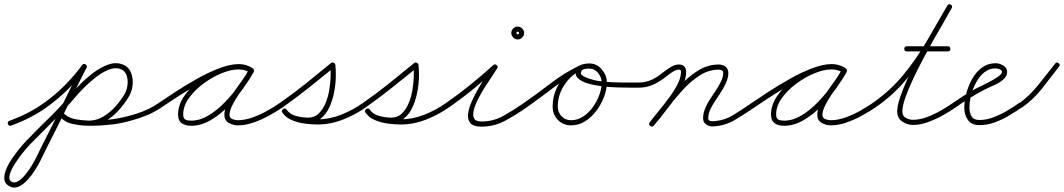

<svg xmlns="http://www.w3.org/2000/svg" viewBox="-32 -568 4966 896"><path d="M20 18Q9 22 5 11Q1 0 12 -4Q58 -21 98 -41.5Q138 -62 178 -91Q228 -127 271.5 -171Q315 -215 351 -264Q359 -274 368 -267Q378 -259 371 -250Q333 -199 288 -154Q243 -109 192 -72Q151 -42 109 -20.5Q67 1 20 18Q20 18 20 18Q20 18 20 18ZM366 -268Q377 -262 372 -252Q347 -204 324 -156.5Q301 -109 278 -62Q248 0 216.5 61.5Q185 123 155 185Q147 201 132 225Q117 249 97 271Q77 293 54.5 303Q32 313 10 300Q-11 288 -12 266Q-13 244 -1.5 218Q10 192 28 166.5Q46 141 63 120.5Q80 100 89 91Q142 36 196 -16.5Q250 -69 299 -128Q316 -148 343.5 -176Q371 -204 404.5 -229Q438 -254 472.5 -266.5Q507 -279 538 -268Q538 -268 538 -268Q538 -268 538 -268Q538 -268 538 -268Q538 -268 538 -268Q567 -258 578.5 -231Q590 -204 587 -173.5Q584 -143 571 -120Q571 -120 571 -120Q571 -120 571 -120Q571 -120 571 -120Q552 -87 523.5 -55Q495 -23 459 -2Q423 19 382 19Q382 19 382 19Q382 19 382 19Q347 18 309.5 11Q272 4 247 -24Q247 -24 247 -24Q247 -24 247 -24Q239 -33 248 -41Q257 -49 265 -40Q286 -17 319.5 -11.5Q353 -6 382 -5Q382 -5 382 -5Q382 -5 382 -5Q419 -5 451 -24.5Q483 -44 508.5 -73Q534 -102 551 -132Q551 -132 551 -132Q551 -132 551 -132Q560 -148 563 -172Q566 -196 558.5 -217Q551 -238 530 -246Q530 -246 530 -246Q530 -246 530 -246Q530 -246 530 -246Q504 -255 473 -242Q442 -229 411.5 -204.5Q381 -180 356 -154.5Q331 -129 317 -112Q268 -54 214 -0.5Q160 53 107 107Q101 113 87 129.5Q73 146 56.5 168.5Q40 191 27.5 213.5Q15 236 12 254Q9 272 22 280Q36 288 53.5 277Q71 266 87.5 245.5Q104 225 116 205Q128 185 133 175Q163 113 194.5 51.5Q226 -10 256 -72Q279 -120 302.5 -167.5Q326 -215 350 -262Q356 -273 366 -268ZM248 -41Q257 -49 265 -40Q281 -22 310.5 -14Q340 -6 375 -5Q410 -4 442 -6.5Q474 -9 496 -12Q496 -12 496 -12Q496 -12 496 -12Q547 -19 606.5 -38Q666 -57 708 -87Q708 -87 708 -87Q708 -87 708 -87Q718 -94 725 -84Q732 -74 722 -67Q677 -36 615.5 -16Q554 4 500 12Q500 12 500 12Q500 12 500 12Q474 15 439 17.5Q404 20 367 18.5Q330 17 298 7Q266 -3 247 -24Q239 -33 248 -41Z M705 -70Q698 -80 708 -87Q740 -109 787 -139.5Q834 -170 887 -200Q940 -230 991.5 -249.5Q1043 -269 1083 -269Q1099 -269 1115 -264.5Q1131 -260 1145 -251Q1154 -244 1148 -235Q1142 -225 1132 -231Q1109 -244 1081 -244Q1046 -244 1002 -226Q958 -208 917 -177.5Q876 -147 849.5 -110Q823 -73 823 -34Q823 -15 833 -10Q843 -5 860 -5Q901 -5 941.5 -29.5Q982 -54 1018.5 -92Q1055 -130 1084 -170.5Q1113 -211 1130 -244Q1136 -254 1147 -249Q1157 -243 1152 -232Q1141 -213 1122.5 -186.5Q1104 -160 1085 -132Q1066 -104 1052.5 -77.5Q1039 -51 1039 -32Q1039 -17 1052.5 -12Q1066 -7 1078 -7Q1110 -7 1145.5 -19.5Q1181 -32 1214 -50.5Q1247 -69 1273 -87Q1273 -87 1273 -87Q1273 -87 1273 -87Q1283 -94 1290 -84Q1297 -74 1287 -67Q1259 -48 1223.5 -28.5Q1188 -9 1150.5 4Q1113 17 1078 17Q1056 17 1035.5 5.5Q1015 -6 1015 -32Q1015 -57 1028 -84.5Q1041 -112 1060.5 -140Q1080 -168 1099 -194.5Q1118 -221 1130 -244Q1136 -254 1147 -249Q1157 -243 1152 -232Q1132 -196 1101 -153Q1070 -110 1031.5 -70.5Q993 -31 949 -6Q905 19 860 19Q833 19 816 7Q799 -5 799 -34Q799 -78 827.5 -119.5Q856 -161 900 -194.5Q944 -228 992.5 -248Q1041 -268 1081 -268Q1115 -268 1144 -251Q1154 -246 1147 -235Q1140 -225 1131 -231Q1121 -239 1108 -242Q1095 -245 1083 -245Q1054 -245 1016.5 -232Q979 -219 937 -198Q895 -177 854.5 -152.5Q814 -128 779.5 -105.5Q745 -83 722 -67Q712 -60 705 -70Z M1287 -67Q1277 -60 1270 -70Q1263 -80 1273 -87Q1335 -130 1395 -178Q1455 -226 1513 -274Q1518 -278 1525 -275Q1532 -272 1533 -266Q1536 -240 1535 -205.5Q1534 -171 1526.5 -134Q1519 -97 1504 -65.5Q1489 -34 1465 -14.5Q1441 5 1406 5Q1374 5 1340 -5Q1306 -15 1286 -42Q1279 -52 1289 -59Q1299 -66 1306 -56Q1319 -37 1345.5 -27Q1372 -17 1400.5 -14Q1429 -11 1450 -11Q1506 -11 1561 -33Q1616 -55 1661 -87Q1661 -87 1661 -87Q1661 -87 1661 -87Q1671 -94 1678 -84Q1685 -74 1675 -67Q1627 -33 1568.5 -10Q1510 13 1450 13Q1425 13 1392.5 9Q1360 5 1331 -7Q1302 -19 1286 -42Q1279 -52 1289 -59Q1299 -66 1306 -56Q1321 -34 1351 -26.5Q1381 -19 1406 -19Q1435 -19 1454.5 -37.5Q1474 -56 1486.5 -85Q1499 -114 1504.5 -147.5Q1510 -181 1511 -211.5Q1512 -242 1509 -263Q1509 -266 1513 -266Q1517 -266 1521 -264Q1525 -262 1528 -259.5Q1531 -257 1529 -255Q1470 -207 1409.5 -159Q1349 -111 1287 -67Q1287 -67 1287 -67Q1287 -67 1287 -67Z M1675 -67Q1665 -60 1658 -70Q1651 -80 1661 -87Q1723 -130 1783 -178Q1843 -226 1901 -274Q1906 -278 1913 -275Q1920 -272 1921 -266Q1924 -240 1923 -205.5Q1922 -171 1914.5 -134Q1907 -97 1892 -65.5Q1877 -34 1853 -14.5Q1829 5 1794 5Q1762 5 1728 -5Q1694 -15 1674 -42Q1667 -52 1677 -59Q1687 -66 1694 -56Q1707 -37 1733.5 -27Q1760 -17 1788.5 -14Q1817 -11 1838 -11Q1894 -11 1949 -33Q2004 -55 2049 -87Q2049 -87 2049 -87Q2049 -87 2049 -87Q2059 -94 2066 -84Q2073 -74 2063 -67Q2015 -33 1956.5 -10Q1898 13 1838 13Q1813 13 1780.5 9Q1748 5 1719 -7Q1690 -19 1674 -42Q1667 -52 1677 -59Q1687 -66 1694 -56Q1709 -34 1739 -26.5Q1769 -19 1794 -19Q1823 -19 1842.5 -37.5Q1862 -56 1874.5 -85Q1887 -114 1892.5 -147.5Q1898 -181 1899 -211.5Q1900 -242 1897 -263Q1897 -266 1901 -266Q1905 -266 1909 -264Q1913 -262 1916 -259.5Q1919 -257 1917 -255Q1858 -207 1797.5 -159Q1737 -111 1675 -67Q1675 -67 1675 -67Q1675 -67 1675 -67Z M2046 -70Q2039 -80 2049 -87Q2107 -127 2162.5 -172Q2218 -217 2270 -264Q2278 -271 2286 -264Q2294 -257 2288 -249Q2281 -237 2265.5 -214Q2250 -191 2232 -163Q2214 -135 2199.5 -106.5Q2185 -78 2179 -54Q2173 -30 2180.5 -15.5Q2188 -1 2215 -1Q2271 -1 2319.5 -28.5Q2368 -56 2412 -87Q2422 -94 2429 -84Q2436 -74 2426 -67Q2379 -34 2327 -5.5Q2275 23 2215 23Q2177 23 2163 6.5Q2149 -10 2152.5 -37.5Q2156 -65 2170.5 -97Q2185 -129 2204 -161.5Q2223 -194 2241 -220Q2259 -246 2268 -261Q2270 -266 2275 -265.5Q2280 -265 2283 -262Q2287 -258 2288.5 -254Q2290 -250 2286 -246Q2234 -199 2177.5 -153Q2121 -107 2063 -67Q2053 -60 2046 -70ZM2390 -414Q2390 -420 2384 -420Q2378 -420 2378 -414Q2378 -408 2384 -408Q2390 -408 2390 -414ZM2354 -414Q2354 -426 2363 -435Q2372 -444 2384 -444Q2396 -444 2405 -435Q2414 -426 2414 -414Q2414 -402 2405 -393Q2396 -384 2384 -384Q2372 -384 2363 -393Q2354 -402 2354 -414Z M2409 -70Q2402 -80 2412 -87Q2474 -130 2537 -178.5Q2600 -227 2668 -260Q2668 -260 2668 -260Q2668 -260 2668 -260Q2679 -266 2684 -255Q2689 -244 2679 -239Q2612 -206 2549.5 -158Q2487 -110 2426 -67Q2416 -60 2409 -70ZM2684 -255Q2689 -244 2678 -239Q2631 -217 2601 -170.5Q2571 -124 2571 -71Q2571 -44 2588.5 -25.5Q2606 -7 2633 -7Q2663 -7 2689 -24Q2715 -41 2734.5 -68Q2754 -95 2765 -125.5Q2776 -156 2776 -183Q2776 -206 2759.5 -227Q2743 -248 2718 -248Q2709 -248 2696.5 -246Q2684 -244 2680 -234Q2680 -234 2680 -234Q2680 -234 2680 -234Q2676 -223 2685 -216.5Q2694 -210 2702 -207Q2737 -192 2780.5 -187.5Q2824 -183 2868.5 -183Q2913 -183 2950 -183Q2962 -183 2962 -171Q2962 -159 2950 -159Q2940 -159 2913 -159Q2886 -159 2850 -160Q2814 -161 2777 -165.5Q2740 -170 2710 -179Q2680 -188 2664.5 -203.5Q2649 -219 2658 -242Q2658 -242 2658 -242Q2658 -242 2658 -242Q2664 -261 2682.5 -266.5Q2701 -272 2718 -272Q2753 -272 2776.5 -244Q2800 -216 2800 -183Q2800 -151 2787 -116.5Q2774 -82 2751.5 -51.5Q2729 -21 2698.5 -2Q2668 17 2633 17Q2596 17 2571.5 -8.5Q2547 -34 2547 -71Q2547 -131 2580.5 -183Q2614 -235 2668 -260Q2679 -265 2684 -255Z M2950 -159Q2938 -159 2938 -171Q2938 -183 2950 -183Q2974 -183 2995.5 -190.5Q3017 -198 3037 -211Q3051 -221 3067.5 -234Q3084 -247 3101.5 -257Q3119 -267 3137 -267Q3153 -267 3161.5 -257.5Q3170 -248 3170 -233Q3170 -201 3154 -167.5Q3138 -134 3113.5 -101.5Q3089 -69 3064 -38.5Q3039 -8 3020 17Q3013 27 3003 20Q2993 13 3000 3Q3017 -20 3041.5 -49.5Q3066 -79 3090 -111.5Q3114 -144 3130 -175Q3146 -206 3146 -233Q3146 -243 3137 -243Q3123 -243 3107.5 -233Q3092 -223 3077 -211Q3062 -199 3049 -191Q3027 -176 3002 -167.5Q2977 -159 2950 -159Q2950 -159 2950 -159Q2950 -159 2950 -159ZM3002 19Q2993 11 3001 2Q3032 -34 3066.5 -79.5Q3101 -125 3141 -168Q3181 -211 3226 -239Q3271 -267 3322 -267Q3340 -267 3353.5 -257Q3367 -247 3367 -227Q3367 -205 3355 -179Q3343 -153 3326.5 -129Q3310 -105 3299 -87Q3289 -72 3281 -53Q3273 -34 3273 -16Q3273 -16 3273 -16Q3273 -16 3273 -16Q3273 -16 3273 -16Q3273 -16 3273 -16Q3273 -8 3279.5 -5Q3286 -2 3292 -2Q3345 -4 3389.5 -31Q3434 -58 3475 -87Q3475 -87 3475 -87Q3475 -87 3475 -87Q3485 -94 3492 -84Q3499 -74 3489 -67Q3444 -36 3397 -8Q3350 20 3293 22Q3276 22 3262.5 12Q3249 2 3249 -16Q3249 -16 3249 -16Q3249 -16 3249 -16Q3249 -16 3249 -16Q3249 -16 3249 -16Q3249 -38 3258 -60Q3267 -82 3278 -100Q3288 -115 3303.5 -138Q3319 -161 3331 -184.5Q3343 -208 3343 -227Q3343 -236 3336.5 -239.5Q3330 -243 3322 -243Q3275 -243 3232.5 -215.5Q3190 -188 3152 -146Q3114 -104 3081 -59.5Q3048 -15 3019 18Q3011 27 3002 19Z M3472 -70Q3465 -80 3475 -87Q3507 -109 3554 -139.5Q3601 -170 3654 -200Q3707 -230 3758.5 -249.5Q3810 -269 3850 -269Q3866 -269 3882 -264.5Q3898 -260 3912 -251Q3921 -244 3915 -235Q3909 -225 3899 -231Q3876 -244 3848 -244Q3813 -244 3769 -226Q3725 -208 3684 -177.5Q3643 -147 3616.5 -110Q3590 -73 3590 -34Q3590 -15 3600 -10Q3610 -5 3627 -5Q3668 -5 3708.5 -29.5Q3749 -54 3785.5 -92Q3822 -130 3851 -170.5Q3880 -211 3897 -244Q3903 -254 3914 -249Q3924 -243 3919 -232Q3908 -213 3889.5 -186.5Q3871 -160 3852 -132Q3833 -104 3819.5 -77.5Q3806 -51 3806 -32Q3806 -17 3819.5 -12Q3833 -7 3845 -7Q3877 -7 3912.5 -19.5Q3948 -32 3981 -50.5Q4014 -69 4040 -87Q4040 -87 4040 -87Q4040 -87 4040 -87Q4050 -94 4057 -84Q4064 -74 4054 -67Q4026 -48 3990.5 -28.5Q3955 -9 3917.5 4Q3880 17 3845 17Q3823 17 3802.5 5.5Q3782 -6 3782 -32Q3782 -57 3795 -84.5Q3808 -112 3827.5 -140Q3847 -168 3866 -194.5Q3885 -221 3897 -244Q3903 -254 3914 -249Q3924 -243 3919 -232Q3899 -196 3868 -153Q3837 -110 3798.5 -70.5Q3760 -31 3716 -6Q3672 19 3627 19Q3600 19 3583 7Q3566 -5 3566 -34Q3566 -78 3594.5 -119.5Q3623 -161 3667 -194.5Q3711 -228 3759.5 -248Q3808 -268 3848 -268Q3882 -268 3911 -251Q3921 -246 3914 -235Q3907 -225 3898 -231Q3888 -239 3875 -242Q3862 -245 3850 -245Q3821 -245 3783.5 -232Q3746 -219 3704 -198Q3662 -177 3621.5 -152.5Q3581 -128 3546.5 -105.5Q3512 -83 3489 -67Q3479 -60 3472 -70Z M4054 -67Q4044 -60 4037 -70Q4030 -80 4040 -87Q4123 -145 4183 -218Q4243 -291 4291.5 -373.5Q4340 -456 4389 -542Q4394 -552 4405 -546Q4415 -541 4409 -530Q4397 -509 4375.5 -472Q4354 -435 4328 -388.5Q4302 -342 4276 -293Q4250 -244 4228 -197Q4206 -150 4192.5 -111Q4179 -72 4179 -48Q4179 -27 4195 -18Q4211 -9 4229 -9Q4260 -9 4293.5 -21.5Q4327 -34 4358.5 -52Q4390 -70 4414 -87Q4414 -87 4414 -87Q4414 -87 4414 -87Q4424 -94 4431 -84Q4438 -74 4428 -67Q4401 -48 4367.5 -29.5Q4334 -11 4298.5 2Q4263 15 4229 15Q4201 15 4178 -1Q4155 -17 4155 -48Q4155 -74 4168.5 -114Q4182 -154 4204 -202Q4226 -250 4252.5 -300Q4279 -350 4305 -396.5Q4331 -443 4353.5 -481Q4376 -519 4389 -542Q4394 -552 4405 -546Q4415 -541 4409 -530Q4360 -442 4310.5 -358.5Q4261 -275 4200 -200.5Q4139 -126 4054 -67Q4054 -67 4054 -67Q4054 -67 4054 -67ZM4200 -328Q4188 -328 4188 -340Q4188 -352 4200 -352Q4248 -352 4295.5 -352Q4343 -352 4391 -352Q4391 -352 4391 -352Q4391 -352 4391 -352Q4403 -352 4403 -340Q4403 -328 4391 -328Q4343 -328 4295.5 -328Q4248 -328 4200 -328Q4200 -328 4200 -328Q4200 -328 4200 -328Z M4428 -67Q4418 -60 4411 -70Q4404 -80 4414 -87Q4437 -103 4460.5 -118Q4484 -133 4509 -147Q4516 -152 4537.5 -162Q4559 -172 4583.5 -185Q4608 -198 4626 -210.5Q4644 -223 4644 -232Q4644 -241 4632.5 -245Q4621 -249 4614 -249Q4584 -249 4561 -230Q4538 -211 4522.5 -182Q4507 -153 4499.5 -122Q4492 -91 4492 -66Q4492 -42 4502 -25Q4512 -8 4539 -8Q4571 -8 4604 -20.5Q4637 -33 4667.5 -51Q4698 -69 4723 -87Q4733 -94 4740 -84Q4747 -74 4737 -67Q4709 -48 4676.5 -28.5Q4644 -9 4609 3.5Q4574 16 4539 16Q4502 16 4485 -8Q4468 -32 4468 -66Q4468 -96 4477.5 -132Q4487 -168 4505 -200Q4523 -232 4550.5 -252.5Q4578 -273 4614 -273Q4631 -273 4649.5 -262.5Q4668 -252 4668 -232Q4668 -213 4652 -199Q4634 -182 4608.5 -171Q4583 -160 4561 -149Q4527 -131 4493.5 -110.5Q4460 -90 4428 -67Q4428 -67 4428 -67Q4428 -67 4428 -67Z M4737 -66Q4727 -59 4720 -69Q4713 -78 4723 -85Q4774 -122 4813.5 -172Q4853 -222 4892 -271Q4892 -271 4892 -271Q4892 -271 4892 -271Q4899 -281 4908 -273Q4918 -266 4910 -257Q4871 -206 4830.5 -154.5Q4790 -103 4737 -66Q4737 -66 4737 -66Q4737 -66 4737 -66Z"/></svg>

Font: FRB American Cursive Light
Style: Italic
Weight: 300
Italic angle: -25°
Version: Version 2.0;Modular Font Editor K font №1